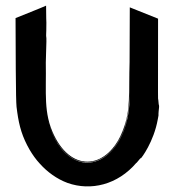

<svg xmlns="http://www.w3.org/2000/svg" viewBox="-20 -647 618 679"><path d="M542 -276C541 -276 541 -284 540 -292C538 -308 539 -257 539 -581L439 -621C439 -588 438 -440 438 -353V-381C437 -301 441 -262 423 -205C414 -176 400 -147 381 -123C414 -165 435 -227 437 -289L438 -428C434 -314 444 -260 414 -185C363 -52 237 -32 171 -169C133 -248 144 -317 142 -426C142 -447 145 -507 144 -512C142 -528 144 -516 144 -567C144 -567 143 -587 143 -627C120 -617 124 -619 102 -610C72 -598 83 -602 35 -583C36 -268 37 -277 41 -250C48 -200 59 -162 85 -117C95 -100 107 -83 121 -68C147 -39 181 -14 219 0C301 29 396 7 463 -72C463 -71 462 -71 462 -70L478 -89C478 -88 477 -86 477 -86C480 -87 524 -146 538 -225C543 -251 539 -232 541 -253C544 -278 542 -271 542 -276ZM225 -94C183 -125 158 -181 148 -232C164 -152 216 -70 292 -73C329 -74 361 -96 384 -125C427 -181 436 -245 438 -306V-289C432 -123 319 -25 225 -94ZM345 -90C325 -77 302 -70 276 -74C301 -71 325 -77 345 -90ZM462 -70C461 -69 461 -69 460 -68Z"/></svg>

Font: HIVNotRetro
Style: Regular
Weight: 400
Designer: Feorag
Foundry: Feorag
Version: Version 1.000;PS 001.000;hotconv 1.0.88;makeotf.lib2.5.64775